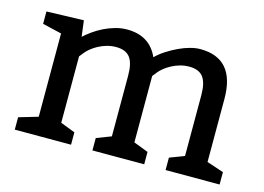

<svg xmlns="http://www.w3.org/2000/svg" viewBox="-78 -682 1135 824"><g transform="rotate(15 490.0 -270.0)"><path d="M205 -530 214 -459Q228 -472 248 -486.5Q268 -501 292 -513Q316 -525 342.5 -532.5Q369 -540 395 -540Q496 -540 534 -454Q552 -472 576 -487.5Q600 -503 625.5 -515Q651 -527 675.5 -533.5Q700 -540 720 -540Q875 -540 875 -360V-80L950 -55V0H710V-55L775 -80V-350Q775 -405 756 -430Q737 -455 694 -455Q673 -455 653.5 -449.5Q634 -444 617 -435Q600 -426 587 -415.5Q574 -405 566 -395L550 -375V-80L615 -55V0H385V-55L450 -80V-350Q450 -405 431 -430Q412 -455 369 -455Q348 -455 328.5 -449.5Q309 -444 292 -435Q275 -426 262 -415.5Q249 -405 241 -395L225 -375V-80L290 -55V0H40V-55L125 -80V-450L40 -470V-525Z"/></g></svg>

Font: Bitter
Style: Regular
Weight: 400
Designer: Sol Matas
Foundry: Sol Matas
Version: Version 1.001